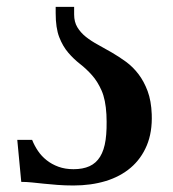

<svg xmlns="http://www.w3.org/2000/svg" viewBox="-20 -539 514 569"><path d="M197.8 -37.6Q225.6 -37.6 245.1 -46.4Q264.6 -55.2 276.6 -74.5Q288.6 -93.8 293 -124.5Q297.4 -155.3 295.4 -199.7Q293 -243.7 281 -270.8Q269 -297.9 252.4 -316.4Q235.8 -335 217 -349.6Q198.2 -364.3 182.1 -383.1Q166 -401.9 155.5 -429Q145 -456.1 145 -500V-518.6H199.7V-496.1Q199.7 -474.1 209.2 -458.3Q218.8 -442.4 234.4 -429.9Q250 -417.5 270.3 -406.5Q290.5 -395.5 311.5 -383.3Q332.5 -371.1 353.3 -356Q374 -340.8 390.4 -319.3Q406.7 -297.9 417.5 -269Q428.2 -240.2 429.7 -200.2Q431.6 -147.5 415 -107.9Q398.4 -68.4 367.4 -42Q336.4 -15.6 293 -2.4Q249.5 10.7 197.8 10.7Q172.4 10.7 150.6 9Q128.9 7.3 110.1 5.4Q91.3 3.4 74.7 1.7Q58.1 0 43 0L31.2 -124.5H75.2Q82 -107.4 92.5 -91.8Q103 -76.2 118.2 -64.2Q133.3 -52.2 153.1 -44.9Q172.9 -37.6 197.8 -37.6Z"/></svg>

Font: Arian AMU Serif
Style: Bold
Weight: 700
Designer: Ruben Hakobyan (Tarumian)
Foundry: Ruben Hakobyan (Tarumian)
Version: Version 1.002